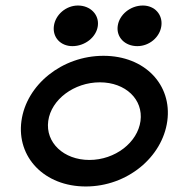

<svg xmlns="http://www.w3.org/2000/svg" viewBox="-20 -664 628 695"><path d="M477.2 -497C520.2 -497 558.5 -529 564.1 -570C569.6 -611 540.1 -644 497.1 -644C452.1 -644 411.6 -611 406.1 -570C400.5 -529 432.2 -497 477.2 -497ZM242.2 -497C287.2 -497 328.5 -529 334.1 -570C339.6 -611 307.1 -644 262.1 -644C219.1 -644 180.6 -611 175.1 -570C169.5 -529 199.2 -497 242.2 -497ZM341.5 -366C434.5 -366 499.1 -304 488.6 -226C478 -148 396.5 -85 303.5 -85C210.5 -85 144 -148 154.6 -226C165.1 -304 248.5 -366 341.5 -366ZM290.5 11C440.5 11 567.8 -95 585.6 -226C603.3 -357 504.5 -462 354.5 -462C204.5 -462 75.3 -357 57.6 -226C39.8 -95 140.5 11 290.5 11Z"/></svg>

Font: Charger
Style: ExBdIt
Weight: 400
Designer: Jasper
Foundry: Cannot Into Space Fonts
Version: Version 0.99